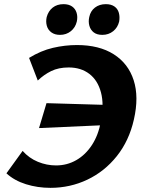

<svg xmlns="http://www.w3.org/2000/svg" viewBox="-20 -890 695 925"><path d="M223 15Q161 15 105 -2.5Q49 -20 11 -55L89 -163Q120 -128 162.5 -110.5Q205 -93 250 -93Q303 -93 347.5 -118.5Q392 -144 423 -191.5Q454 -239 466 -305Q482 -386 466.5 -444.5Q451 -503 410.5 -534Q370 -565 311 -565Q262 -565 226.5 -547.5Q191 -530 162 -502L120 -611Q177 -646 235 -659.5Q293 -673 351 -673Q458 -673 528 -628.5Q598 -584 624 -503.5Q650 -423 625 -314Q602 -212 543 -138Q484 -64 401 -24.5Q318 15 223 15ZM168 -273 204 -393 512 -384 482 -287ZM269 -722Q244 -722 227.5 -734Q211 -746 205.5 -766Q200 -786 205 -808Q213 -837 234 -853.5Q255 -870 286 -870Q311 -870 327 -859Q343 -848 349 -828.5Q355 -809 350 -786Q343 -757 321 -739.5Q299 -722 269 -722ZM473 -722Q447 -722 431.5 -734Q416 -746 410.5 -766Q405 -786 410 -808Q416 -837 437.5 -853.5Q459 -870 490 -870Q515 -870 531 -859Q547 -848 552.5 -828.5Q558 -809 554 -786Q547 -757 525 -739.5Q503 -722 473 -722Z"/></svg>

Font: Ysabeau Infant ExtraBold
Style: Italic
Weight: 800
Italic angle: -12°
Designer: Christian Thalmann (Catharsis Fonts)
Version: Version 2.001;gftools[0.9.30]; featfreeze: ss01,ss02,lnum